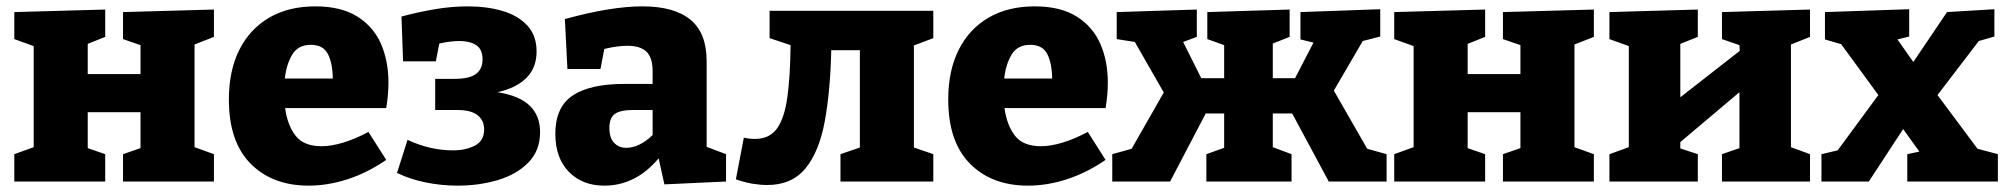

<svg xmlns="http://www.w3.org/2000/svg" viewBox="-20 -571 6316 604"><path d="M25 0V-86L86 -108V-426L25 -448V-533L311 -541V-455L256 -433V-338H422V-429L367 -448V-533L653 -541V-455L592 -431V-108L653 -86V0H367V-86L422 -105V-218H256V-105L311 -86V0Z M951 13Q837 13 768.5 -56Q700 -125 700 -258Q700 -349 733 -414.5Q766 -480 827 -515.5Q888 -551 972 -551Q1053 -551 1104 -519Q1155 -487 1178.5 -433Q1202 -379 1202 -311Q1202 -273 1195 -231H877Q884 -178 909.5 -144.5Q935 -111 992 -111Q1022 -111 1060 -122.5Q1098 -134 1139 -156L1195 -68Q1135 -27 1073 -7Q1011 13 951 13ZM958 -430Q918 -430 899.5 -399.5Q881 -369 876 -324H1027Q1026 -374 1011 -402Q996 -430 958 -430Z M1420 13Q1369 13 1319.5 3Q1270 -7 1229 -27L1262 -131Q1333 -98 1405 -98Q1445 -98 1474 -113Q1503 -128 1503 -164Q1503 -192 1482.5 -208.5Q1462 -225 1418 -225H1349V-323H1411Q1457 -323 1477.5 -338.5Q1498 -354 1498 -384Q1498 -416 1478 -429Q1458 -442 1426 -442Q1412 -442 1395.5 -440Q1379 -438 1362 -434L1351 -378H1248L1243 -519Q1295 -533 1348 -542Q1401 -551 1451 -551Q1512 -551 1561 -536.5Q1610 -522 1639 -490.5Q1668 -459 1668 -409Q1668 -358 1636 -326Q1604 -294 1545 -281Q1614 -270 1646.5 -238.5Q1679 -207 1679 -156Q1679 -97 1642 -59.5Q1605 -22 1546 -4.5Q1487 13 1420 13Z M2070 9 2052 -73Q1980 13 1881 13Q1812 13 1769.5 -30.5Q1727 -74 1727 -150Q1727 -234 1781.5 -270.5Q1836 -307 1944 -307H2033V-348Q2033 -390 2013.5 -408.5Q1994 -427 1954 -427Q1922 -427 1881 -417L1869 -354H1765L1757 -511Q1902 -551 2001 -551Q2101 -551 2152 -509Q2203 -467 2203 -379V-109L2264 -86V0ZM1897 -169Q1897 -137 1912 -121.5Q1927 -106 1950 -106Q1991 -106 2033 -146V-225H1972Q1930 -225 1913.5 -212Q1897 -199 1897 -169Z M2394 11Q2372 11 2347.5 7Q2323 3 2295 -7L2320 -138Q2337 -134 2355 -134Q2401 -134 2424.5 -167Q2448 -200 2457 -266Q2466 -332 2467 -429L2401 -451V-537H2916V-451L2855 -428V-107L2916 -86V0H2624V-86L2685 -107V-413H2595Q2592 -284 2574.5 -189Q2557 -94 2514 -41.5Q2471 11 2394 11Z M3214 13Q3100 13 3031.5 -56Q2963 -125 2963 -258Q2963 -349 2996 -414.5Q3029 -480 3090 -515.5Q3151 -551 3235 -551Q3316 -551 3367 -519Q3418 -487 3441.5 -433Q3465 -379 3465 -311Q3465 -273 3458 -231H3140Q3147 -178 3172.5 -144.5Q3198 -111 3255 -111Q3285 -111 3323 -122.5Q3361 -134 3402 -156L3458 -68Q3398 -27 3336 -7Q3274 13 3214 13ZM3221 -430Q3181 -430 3162.5 -399.5Q3144 -369 3139 -324H3290Q3289 -374 3274 -402Q3259 -430 3221 -430Z M3479 0V-86L3540 -103L3641 -280L3550 -439L3493 -448V-533L3745 -541V-455L3702 -439L3759 -325H3831V-429L3778 -448V-533L4037 -541V-455L3984 -434V-325H4054L4112 -437L4071 -447V-533L4322 -542V-456L4267 -442L4176 -286L4281 -103L4342 -86V0H4160L4045 -214H3984V-108L4043 -86V0H3775V-86L3831 -106V-214H3773L3661 0Z M4366 0V-86L4427 -108V-426L4366 -448V-533L4652 -541V-455L4597 -433V-338H4763V-429L4708 -448V-533L4994 -541V-455L4933 -431V-108L4994 -86V0H4708V-86L4763 -105V-218H4597V-105L4652 -86V0Z M5043 0V-86L5104 -108V-426L5043 -448V-533L5321 -541V-455L5266 -433V-265L5453 -411L5452 -429L5397 -448V-533L5674 -541V-455L5614 -431V-108L5674 -86V0H5397V-86L5452 -105V-281L5266 -124V-104L5321 -86V0Z M5710 0V-86L5761 -98L5889 -272L5772 -432L5721 -447V-533L5986 -542V-456L5949 -447L5999 -376L6105 -533L6254 -542V-456L6205 -442L6075 -272L6201 -103L6265 -86V0H5980V-86L6018 -94L5967 -165L5859 0Z"/></svg>

Font: Bitter ExtraBold
Style: Regular
Weight: 800
Designer: Sol Matas, and Bitter project Authors
Foundry: Sol Matas
Version: Version 2.001